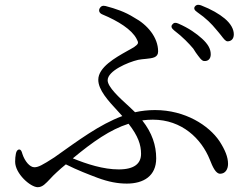

<svg xmlns="http://www.w3.org/2000/svg" viewBox="-20 -766 1040 799"><path d="M784 -564 795 -547C809 -528 819 -512 830 -512C846 -511 857 -521 857 -540C857 -563 845 -583 821 -605C798 -626 766 -649 722 -668C711 -673 703 -672 697 -664C691 -657 693 -649 704 -640C741 -612 767 -584 784 -564ZM43 -93C43 -43 107 13 137 13C157 13 170 -2 189 -22C196 -30 204 -38 216 -49C228 -60 240 -71 254 -82C304 -57 349 -40 386 -26C432 -9 470 -2 508 -2C578 -2 630 -34 630 -107C630 -161 613 -213 572 -265C586 -267 601 -268 616 -268C737 -268 818 -189 853 -102C865 -71 878 -43 896 -43C918 -43 929 -62 929 -84C929 -112 917 -142 893 -179C849 -244 751 -308 625 -308C597 -308 569 -305 542 -299L519 -321C476 -360 428 -404 428 -432C428 -471 512 -507 555 -517C565 -519 576 -520 587 -521C615 -524 638 -526 638 -552C638 -610 594 -663 538 -693C500 -717 461 -730 419 -741C407 -744 399 -740 394 -730C390 -720 394 -711 406 -706C473 -678 528 -643 548 -605C558 -587 557 -584 538 -570C532 -566 520 -560 508 -553C460 -526 389 -486 389 -434C389 -392 430 -347 469 -305L489 -283C394 -248 305 -181 206 -111C155 -78 139 -70 123 -70C104 -70 83 -95 73 -126C70 -138 66 -144 60 -144C54 -144 48 -138 46 -126C44 -116 43 -105 43 -93ZM283 -107C366 -176 439 -227 515 -251C555 -200 567 -163 567 -126C567 -86 540 -61 474 -61C410 -61 342 -83 283 -107ZM800 -716C839 -689 861 -666 879 -644C888 -634 893 -627 899 -620C910 -606 918 -594 927 -594C941 -594 953 -603 953 -623C953 -645 940 -668 915 -689C892 -708 860 -727 816 -744C804 -748 796 -746 791 -739C786 -732 788 -724 800 -716Z"/></svg>

Font: 寒蝉锦书宋
Style: Regular
Weight: 400
Designer: 寒蝉锦书宋{Warren} 思源宋体{Ryoko NISHIZUKA 西塚涼子 (kana & ideographs); Frank Grießhammer (Latin, Greek & Cyrillic); Wenlong ZHANG 
Foundry: Adobe & ChillType
Version: Version 2.000;Glyphs 3.1.1 (3135)